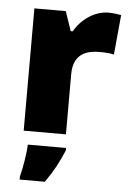

<svg xmlns="http://www.w3.org/2000/svg" viewBox="-55 -604 579 865"><g transform="rotate(5 234.5 -171.0)"><path d="M400 -563C337 -563 277 -519 247 -465H238L208 -553H66V0H257V-272C257 -372 328 -383 376 -383C411 -383 428 -380 441 -377L458 -557C447 -559 421 -563 400 -563ZM263 72V61H90C89 99 78 165 67 207V221H181C219 167 240 126 263 72Z"/></g></svg>

Font: Noto Sans Gurmukhi Black
Style: Regular
Weight: 900
Designer: Jelle Bosma - Monotype Design Team
Foundry: Monotype Imaging Inc.
Version: Version 2.004